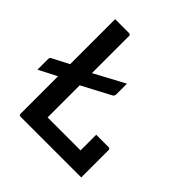

<svg xmlns="http://www.w3.org/2000/svg" viewBox="-204 -845 989 989"><g transform="rotate(45 290.5 -350.0)"><path d="M91 0Q80 0 80 -11V-284L-19 -233V-306Q-19 -314 -18 -318Q-17 -322 -11 -325L80 -372V-700H181Q192 -700 192 -689V-419L358 -508V-431Q358 -418 349 -413L192 -330V-96H432V-210H522Q533 -210 533 -199V0Z"/></g></svg>

Font: Recursive Mn Lnr St Med
Style: Regular
Weight: 500
Monospace: yes
Version: Version 1.079;hotconv 1.0.112;makeotfexe 2.5.65598; ttfautoh